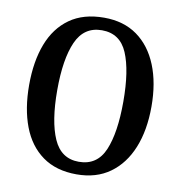

<svg xmlns="http://www.w3.org/2000/svg" viewBox="-82 -801 834 887"><g transform="rotate(10 335.0 -357.5)"><path d="M335 10Q239 10 175 -36Q111 -82 79.5 -165Q48 -248 48 -359Q48 -470 79.5 -552Q111 -634 175 -679.5Q239 -725 336 -725Q428 -725 491.5 -679.5Q555 -634 588.5 -551.5Q622 -469 622 -358Q622 -247 588.5 -164.5Q555 -82 491 -36Q427 10 335 10ZM335 -49Q421 -49 455.5 -130.5Q490 -212 490 -358Q490 -504 455.5 -585Q421 -666 336 -666Q252 -666 216 -585Q180 -504 180 -358Q180 -212 216 -130.5Q252 -49 335 -49Z"/></g></svg>

Font: Noto Serif Condensed SemiBold
Style: Regular
Weight: 600
Width: 3
Designer: Monotype Design Team
Foundry: Monotype Imaging Inc.
Version: Version 2.013